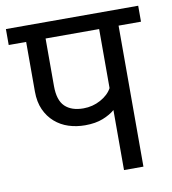

<svg xmlns="http://www.w3.org/2000/svg" viewBox="-84 -694 679 759"><g transform="rotate(-10 255.5 -315.0)"><path d="M521 -566H431V0H353V-241Q335 -225 305 -213Q275 -201 233 -201Q198 -201 167 -211Q136 -221 112 -242Q88 -263 74 -294Q60 -325 60 -367V-566H-10V-630H521ZM138 -375Q138 -318 164 -293Q190 -268 238 -268Q275 -268 307 -285.5Q339 -303 353 -329V-566H138Z"/></g></svg>

Font: Mukta
Style: Regular
Weight: 400
Designer: Girish Dalvi and Yashodeep Gholap
Foundry: Ek Type
Version: Version 2.538;PS 1.001;hotconv 16.6.51;makeotf.lib2.5.65220;